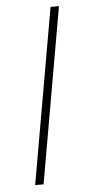

<svg xmlns="http://www.w3.org/2000/svg" viewBox="-50 -698 325 728"><g transform="rotate(-5 112.0 -334.0)"><path d="M54 0 171 -668H203L86 0Z"/></g></svg>

Font: Gantari Thin
Style: Italic
Weight: 100
Italic angle: -10°
Designer: Anugrah Pasau
Foundry: Lafontype
Version: Version 1.000; ttfautohint (v1.8.4.7-5d5b)